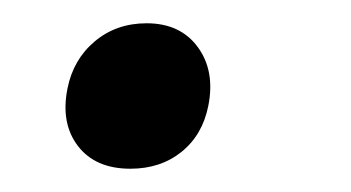

<svg xmlns="http://www.w3.org/2000/svg" viewBox="-20 -139 302 165"><path d="M92 6Q62 6 47 -13.5Q32 -33 38 -63Q43 -88 61.5 -103.5Q80 -119 106 -119Q135 -119 150 -98.5Q165 -78 159 -48Q154 -23 136 -8.5Q118 6 92 6Z"/></svg>

Font: EauTestInfant Semibold
Style: Italic
Weight: 600
Italic angle: -12°
Designer: Christian Thalmann (Catharsis Fonts)
Version: Version 0.001;PS 000.001;hotconv 1.0.88;makeotf.lib2.5.64775